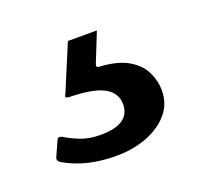

<svg xmlns="http://www.w3.org/2000/svg" viewBox="-56 -64 346 336"><g transform="rotate(-20 117.0 104.0)"><path d="M224 132Q224 158 208 176Q192 194 166.5 203.5Q141 213 110 213Q83 213 59.5 207.5Q36 202 15 190Q8 186 10 180L23 151Q25 146 32 149Q45 157 60.5 163Q76 169 97 169Q125 169 138.5 159.5Q152 150 152 132Q152 111 132.5 100Q113 89 69 88Q64 88 62 86.5Q60 85 63 81L99 -5H153L131 50Q129 56 135 56Q169 58 188.5 69.5Q208 81 216 98Q224 115 224 132Z"/></g></svg>

Font: Libre Franklin Medium
Style: Regular
Weight: 500
Designer: Pablo Impallari, Rodrigo Fuenzalida, Nhung Nguyen
Foundry: Impallari Type
Version: Version 3.000